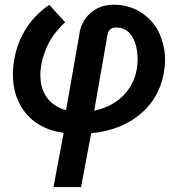

<svg xmlns="http://www.w3.org/2000/svg" viewBox="-20 -552 749 806"><path d="M204.6 233.4H320.3L362.8 7.3C450.2 -1 521.5 -30.3 576.7 -79.6C631.3 -128.9 663.1 -192.9 671.4 -272.5C672.4 -282.2 672.9 -292 672.9 -301.8C672.9 -336.9 665.5 -372.1 650.9 -407.7C635.7 -443.4 611.3 -472.7 577.6 -496.1C543.5 -519.5 504.4 -531.7 460.4 -532.2C459.5 -532.2 458.5 -532.2 457.5 -532.2C418.5 -532.2 386.2 -520.5 359.4 -497.1C332.5 -473.1 316.9 -442.4 312.5 -404.3L257.3 -89.4C194.8 -106.4 156.7 -151.4 150.4 -215.8C149.9 -223.1 149.4 -230.5 149.4 -237.8C149.4 -271.5 157.7 -308.6 173.8 -348.1C189.9 -387.7 216.8 -424.8 253.4 -458.5L187 -531.7C99.6 -472.7 48.8 -383.8 36.6 -279.8C35.2 -265.6 34.2 -252 34.2 -238.8C34.2 -183.1 47.9 -135.3 75.2 -94.2C112.3 -39.1 169.4 -5.4 247.1 5.9ZM431.6 -408.2C435.5 -425.8 446.3 -435.1 463.9 -436.5C465.8 -436.5 468.3 -436.5 470.2 -436.5C520.5 -436.5 555.7 -390.1 557.6 -306.2C557.6 -305.2 557.6 -304.2 557.6 -302.7C557.6 -248.5 541.5 -202.1 508.8 -163.1C476.1 -124.5 431.6 -99.1 375.5 -87.4Z"/></svg>

Font: Roboto Medium
Style: Italic
Weight: 500
Italic angle: -12°
Designer: Google
Version: Version 2.137; 2017